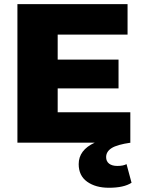

<svg xmlns="http://www.w3.org/2000/svg" viewBox="-20 -680 685 915"><path d="M63 0V-660.2H587.9V-515.1H254.9V-396H544.9V-258.8H254.9V-145H601.1V-1L602.1 0Q537.6 9.3 511.7 25.9Q485.8 42.5 485.8 68.8Q485.8 88.9 500 99.9Q514.2 110.8 539.1 110.8Q567.4 110.8 583 102.1L606.9 190.9Q570.3 214.8 499 214.8Q435.5 214.8 395.3 186Q355 157.2 355 102.1Q355 35.2 431.2 0Z"/></svg>

Font: Human Sans Black
Style: Regular
Weight: 800
Designer: Tim Radville
Foundry: Continuum
Version: Version 1.000;FEAKit 1.0